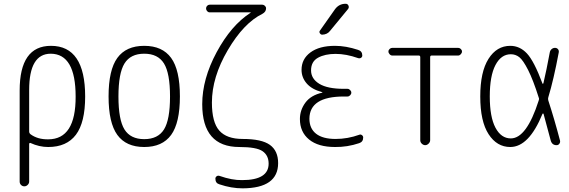

<svg xmlns="http://www.w3.org/2000/svg" viewBox="-20 -775 3040 1025"><path d="M135.7 -294.9V-73.2Q135.7 -64.5 142.6 -58.6Q180.7 -30.3 237.3 -31.2Q384.8 -31.2 383.8 -259.8Q383.8 -487.3 251 -488.3Q135.7 -488.3 135.7 -294.9ZM85 194.3V-292Q85 -530.3 252 -530.3Q434.6 -530.3 434.6 -259.8Q434.6 -121.1 385.3 -55.7Q335.9 9.8 237.3 9.8Q189.5 9.8 142.6 -11.7Q140.6 -12.7 138.2 -11.2Q135.7 -9.8 135.7 -6.8V194.3Q135.7 204.1 127.9 211.9Q120.1 219.7 109.9 219.7Q99.6 219.7 92.3 212.4Q85 205.1 85 194.3Z M855.5 -436Q823.2 -488.3 750 -488.3Q676.8 -488.3 644.5 -436Q612.3 -383.8 612.3 -259.8Q612.3 -135.7 644.5 -84Q676.8 -32.2 750 -32.2Q823.2 -32.2 855.5 -84Q887.7 -135.7 887.7 -259.8Q887.7 -383.8 855.5 -436ZM893.6 -54.7Q846.7 9.8 750 9.8Q653.3 9.8 606.4 -54.7Q559.6 -119.1 559.6 -260.3Q559.6 -401.4 606.4 -465.8Q653.3 -530.3 750 -530.3Q846.7 -530.3 893.6 -465.8Q940.4 -401.4 940.4 -260.3Q940.4 -119.1 893.6 -54.7Z M1257.8 9.8Q1059.6 9.8 1059.6 -218.8Q1059.6 -353.5 1136.7 -496.6Q1213.9 -639.6 1316.4 -706.1Q1318.4 -706.1 1318.4 -708Q1318.4 -709 1317.4 -709H1099.6Q1091.8 -709 1085.9 -715.3Q1080.1 -721.7 1080.1 -730Q1080.1 -738.3 1085.9 -744.1Q1091.8 -750 1099.6 -750H1379.9Q1387.7 -750 1394 -744.1Q1400.4 -738.3 1400.4 -730.5Q1400.4 -711.9 1380.9 -701.2Q1281.2 -652.3 1196.3 -507.8Q1111.3 -363.3 1111.3 -227.5Q1111.3 -122.1 1150.9 -77.6Q1190.4 -33.2 1275.4 -33.2Q1377 -33.2 1420.9 -1.5Q1464.8 30.3 1464.8 95.7Q1464.8 229.5 1275.4 230.5Q1214.8 230.5 1151.4 209Q1129.9 203.1 1129.9 178.7Q1129.9 170.9 1136.7 166Q1143.6 161.1 1152.3 164.1Q1218.8 187.5 1272.5 186.5Q1414.1 186.5 1414.1 98.6Q1414.1 54.7 1381.8 32.2Q1349.6 9.8 1257.8 9.8Z M1700.2 -280.3Q1701.2 -280.3 1701.2 -281.2Q1701.2 -283.2 1699.2 -283.2Q1644.5 -297.9 1617.2 -329.6Q1589.8 -361.3 1589.8 -402.3Q1589.8 -460 1637.2 -495.1Q1684.6 -530.3 1768.6 -530.3Q1826.2 -530.3 1891.6 -508.8Q1914.1 -502 1914.1 -478.5Q1914.1 -470.7 1907.2 -466.3Q1900.4 -461.9 1891.6 -464.8Q1828.1 -487.3 1771.5 -487.3Q1714.8 -487.3 1677.7 -466.8Q1640.6 -446.3 1640.6 -399.4Q1640.6 -354.5 1684.6 -327.6Q1728.5 -300.8 1815.4 -300.8H1835Q1842.8 -300.8 1849.1 -294.4Q1855.5 -288.1 1855.5 -280.3Q1855.5 -272.5 1849.1 -266.1Q1842.8 -259.8 1835 -259.8H1815.4Q1632.8 -259.8 1631.8 -141.6Q1631.8 -88.9 1667.5 -61Q1703.1 -33.2 1771.5 -33.2Q1835.9 -33.2 1898.4 -55.7Q1905.3 -58.6 1912.1 -53.7Q1918.9 -48.8 1918.9 -41Q1918.9 -17.6 1897.5 -10.7Q1834 10.7 1768.6 9.8Q1678.7 9.8 1629.9 -30.3Q1581.1 -70.3 1581.1 -139.6Q1581.1 -187.5 1610.4 -227.1Q1639.6 -266.6 1700.2 -280.3ZM1767.6 -724.6Q1789.1 -754.9 1825.2 -754.9Q1835.9 -754.9 1840.3 -745.1Q1844.7 -735.4 1837.9 -726.6L1742.2 -610.4Q1727.5 -590.8 1700.2 -589.8Q1692.4 -589.8 1687.5 -597.7Q1682.6 -605.5 1688.5 -612.3Z M2074.2 -478.5Q2066.4 -478.5 2060.1 -485.4Q2053.7 -492.2 2053.7 -500Q2053.7 -507.8 2060.1 -513.7Q2066.4 -519.5 2074.2 -519.5H2425.8Q2433.6 -519.5 2439.9 -513.7Q2446.3 -507.8 2446.3 -500Q2446.3 -492.2 2439.9 -485.4Q2433.6 -478.5 2425.8 -478.5H2284.2Q2276.4 -478.5 2276.4 -469.7V-26.4Q2276.4 -16.6 2268.1 -8.3Q2259.8 0 2250 0Q2240.2 0 2231.9 -7.8Q2223.6 -15.6 2223.6 -26.4V-469.7Q2223.6 -478.5 2215.8 -478.5Z M2707 -485.4Q2655.3 -485.4 2625 -427.7Q2594.7 -370.1 2594.7 -260.3Q2594.7 -150.4 2625 -93.3Q2655.3 -36.1 2707 -36.1Q2791 -36.1 2855.5 -237.3Q2859.4 -246.1 2856.4 -252.9Q2826.2 -348.6 2799.3 -401.4Q2772.5 -454.1 2752.4 -469.7Q2732.4 -485.4 2707 -485.4ZM2704.1 9.8Q2632.8 9.8 2588.4 -58.6Q2543.9 -127 2543.9 -259.8Q2543.9 -391.6 2587.9 -460.9Q2631.8 -530.3 2704.1 -530.3Q2754.9 -530.3 2793 -489.7Q2831.1 -449.2 2876 -329.1Q2877 -327.1 2878.4 -327.6Q2879.9 -328.1 2880.9 -330.1Q2897.5 -400.4 2915 -495.1Q2917 -505.9 2924.8 -512.7Q2932.6 -519.5 2942.9 -519.5Q2953.1 -519.5 2959 -512.2Q2964.8 -504.9 2962.9 -495.1Q2935.5 -348.6 2907.2 -255.9Q2904.3 -247.1 2907.2 -238.3Q2939.5 -139.6 2969.7 -24.4Q2971.7 -15.6 2966.3 -7.8Q2960.9 0 2951.2 0Q2926.8 0 2919.9 -25.4Q2887.7 -144.5 2881.8 -167Q2880.9 -168.9 2878.9 -168.9Q2877 -168.9 2876 -167Q2803.7 9.8 2704.1 9.8Z"/></svg>

Font: Rounded Mgen+ 1mn light
Style: Regular
Weight: 200
Designer: [Source Han Sans]
Ryoko NISHIZUKA  (kana & ideographs); Paul D. Hunt (Latin, Greek & Cyrillic); Wenlong ZHANG  (bopomofo
Version: Version 1.059.20150602